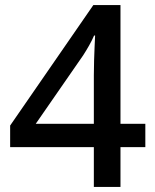

<svg xmlns="http://www.w3.org/2000/svg" viewBox="-20 -737 612 757"><path d="M553 -157H455V0H350V-157H20V-242L348 -717H455V-249H553ZM350 -249V-440Q350 -471 351 -500Q352 -529 353 -554Q354 -579 355 -597H351Q343 -578 331 -557Q319 -536 308 -519L121 -249Z"/></svg>

Font: Noto Sans Vithkuqi Medium
Style: Regular
Weight: 500
Version: Version 1.001